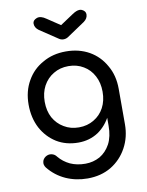

<svg xmlns="http://www.w3.org/2000/svg" viewBox="-106 -857 886 1158"><g transform="rotate(-10 337.5 -278.0)"><path d="M318.4 3.9Q243.2 3.9 185.5 -31.2Q127.9 -67.4 94.7 -128.9Q61.5 -192.4 61.5 -273.4Q61.5 -355.5 97.7 -418Q132.8 -480.5 195.3 -514.6Q256.8 -550.8 337.9 -550.8Q418 -550.8 480.5 -515.6Q542 -480.5 577.1 -417Q613.3 -355.5 613.3 -273.4Q593.8 -273.4 553.7 -273.4Q553.7 -192.4 523.4 -129.9Q493.2 -67.4 440.4 -31.2Q386.7 3.9 318.4 3.9ZM335.9 226.6Q264.6 226.6 203.1 199.2Q140.6 170.9 97.7 117.2Q85 99.6 88.9 82Q91.8 64.5 108.4 52.7Q126 41 145.5 44.9Q165 48.8 176.8 65.4Q204.1 98.6 245.1 118.2Q286.1 136.7 337.9 136.7Q385.7 136.7 426.8 114.3Q466.8 90.8 491.2 45.9Q514.6 1 514.6 -64.5Q514.6 -111.3 514.6 -206.1Q523.4 -227.5 547.9 -293.9Q564.5 -289.1 613.3 -273.4Q613.3 -218.8 613.3 -56.6Q613.3 22.5 578.1 86.9Q543 151.4 480.5 189.5Q418 226.6 335.9 226.6ZM337.9 -85.9Q389.6 -85.9 429.7 -110.4Q469.7 -133.8 492.2 -175.8Q514.6 -217.8 514.6 -273.4Q514.6 -328.1 492.2 -370.1Q469.7 -413.1 429.7 -436.5Q389.6 -460.9 337.9 -460.9Q286.1 -460.9 246.1 -436.5Q206.1 -413.1 182.6 -370.1Q160.2 -328.1 160.2 -273.4Q160.2 -217.8 182.6 -175.8Q206.1 -133.8 246.1 -110.4Q286.1 -85.9 337.9 -85.9ZM337.9 -625Q323.2 -625 311.5 -632.8Q274.4 -657.2 200.2 -707Q175.8 -724.6 175.8 -750Q175.8 -769.5 200.2 -779.3Q224.6 -789.1 258.8 -764.6Q285.2 -747.1 337.9 -711.9Q357.4 -725.6 417 -764.6Q444.3 -783.2 462.9 -783.2Q470.7 -783.2 477.5 -780.3Q500 -769.5 500 -750Q500 -724.6 475.6 -707Q439.5 -682.6 365.2 -632.8Q352.5 -625 337.9 -625Z"/></g></svg>

Font: Abed
Style: Bold
Weight: 700
Designer: Johan Aakerlund
Version: Version 3.105